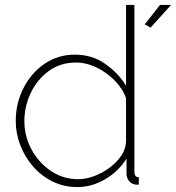

<svg xmlns="http://www.w3.org/2000/svg" viewBox="-20 -750 715 780"><path d="M44 -258Q44 -330 75 -391.5Q106 -453 160.5 -490.5Q215 -528 284 -528Q354 -528 407.5 -490.5Q461 -453 492 -402V-730H526V-52Q526 -30 544 -30V0Q532 1 526 -1Q512 -4 503 -16.5Q494 -29 494 -43V-106Q462 -54 407.5 -22Q353 10 294 10Q240 10 194 -12.5Q148 -35 114.5 -73.5Q81 -112 62.5 -160Q44 -208 44 -258ZM492 -172V-351Q478 -391 445 -424Q412 -457 371 -476.5Q330 -496 289 -496Q225 -496 178 -461.5Q131 -427 105 -372.5Q79 -318 79 -258Q79 -196 108.5 -142Q138 -88 187.5 -55Q237 -22 298 -22Q327 -22 359.5 -33.5Q392 -45 421.5 -66Q451 -87 470.5 -114.5Q490 -142 492 -172ZM592 -638 568 -651 630 -730H675Z"/></svg>

Font: Raleway ExtraLight
Style: Regular
Weight: 200
Designer: Matt McInerney, Pablo Impallari, Rodrigo Fuenzalida
Foundry: Matt McInerney, Pablo Impallari, Rodrigo Fuenzalida
Version: Version 4.026